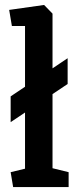

<svg xmlns="http://www.w3.org/2000/svg" viewBox="-20 -755 317 775"><path d="M23 -262V-366L253 -520V-416ZM33 0 23 -60 81 -74V-650H28L17 -715L158 -735L192 -700V-76L257 -60V0Z"/></svg>

Font: Kreon Light SemiBold
Style: Regular
Weight: 600
Version: Version 2.002